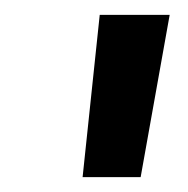

<svg xmlns="http://www.w3.org/2000/svg" viewBox="-20 -710 252 258"><path d="M169 -472H91L114 -690H208Z"/></svg>

Font: Exo 2.0 Semi Bold
Style: Italic
Weight: 600
Italic angle: -8°
Designer: Natanael Gama
Version: Version 1.001;PS 001.001;hotconv 1.0.70;makeotf.lib2.5.58329